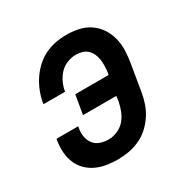

<svg xmlns="http://www.w3.org/2000/svg" viewBox="-128 -644 756 769"><g transform="rotate(-30 250.0 -260.0)"><path d="M205 8Q179 8 154 4Q129 0 106.5 -10.5Q84 -21 67 -38Q50 -55 40.5 -77.5Q31 -100 29 -125.5Q27 -151 31 -177L33 -187H133L132 -181Q128 -161 131 -142Q134 -123 145 -108Q156 -93 174.5 -86.5Q193 -80 212 -80Q233 -80 254 -89Q275 -98 289 -114.5Q303 -131 311 -151.5Q319 -172 323 -193L326 -216H172L187 -304H341L343 -313Q345 -328 345.5 -343Q346 -358 344 -372.5Q342 -387 336 -400Q330 -413 320 -422.5Q310 -432 296 -436Q282 -440 267 -440Q248 -440 227.5 -432Q207 -424 192.5 -408.5Q178 -393 169 -373.5Q160 -354 157 -335V-333H57V-336Q61 -361 70.5 -386Q80 -411 94.5 -433.5Q109 -456 129 -475Q149 -494 173 -506Q197 -518 223 -523Q249 -528 274 -528Q303 -528 331 -522Q359 -516 381.5 -500.5Q404 -485 419 -462.5Q434 -440 441 -413Q448 -386 447 -357Q446 -328 441 -299L421 -179Q417 -154 408.5 -129Q400 -104 385 -81.5Q370 -59 350 -41Q330 -23 305.5 -12Q281 -1 255.5 3.5Q230 8 205 8Z"/></g></svg>

Font: Iosevka Semibold
Style: Italic
Weight: 600
Italic angle: -9°
Monospace: yes
Designer: Belleve Invis
Foundry: Belleve Invis
Version: Version 32.5.0; ttfautohint (v1.8.4)